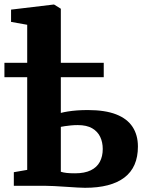

<svg xmlns="http://www.w3.org/2000/svg" viewBox="-38 -840 662 868"><path d="M346.5 9Q336 9 312.5 7.8Q289 6.5 260.5 4.5Q232 2.5 206.5 1.2Q181 0 167 0H24.5V-61.5L85 -72V-728L12 -741V-796.5L204.5 -819.5H206.5L237 -800.5V-329.5Q250 -333 268.5 -336Q287 -339 310 -340.8Q333 -342.5 359 -342.5Q437 -342.5 487 -323Q537 -303.5 561.2 -266.5Q585.5 -229.5 585.5 -177.5Q585.5 -84 524.5 -37.5Q463.5 9 346.5 9ZM301.5 -56.5Q344.5 -56.5 372.2 -70Q400 -83.5 413.2 -108.2Q426.5 -133 426.5 -166.5Q426.5 -197 415 -221.2Q403.5 -245.5 378.8 -260Q354 -274.5 313.5 -274.5Q297.5 -274.5 282.5 -273Q267.5 -271.5 255.8 -269.8Q244 -268 237 -266.5V-63.5Q248 -60 263 -58.2Q278 -56.5 301.5 -56.5ZM-18 -491V-556H431V-491Z"/></svg>

Font: Merriweather ExtraBold
Style: Regular
Weight: 800
Version: Version 2.100